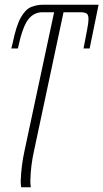

<svg xmlns="http://www.w3.org/2000/svg" viewBox="-20 -556 439 816"><path d="M70 240Q69 233 68.5 226.5Q68 220 68 214Q69 183 73 150Q77 117 85 81L210 -504H160Q123 -504 99 -472Q75 -440 56 -350H28L34 -374Q49 -447 68.5 -481.5Q88 -516 112 -526Q136 -536 165 -536H399L361 -350H335L350 -428Q356 -458 356 -476Q356 -494 347.5 -499Q339 -504 320 -504H250L125 83Q110 149 109 214Q109 227 111 240Z"/></svg>

Font: Noto Serif ExtraCondensed ExtraLight
Style: Italic
Weight: 200
Width: 2
Italic angle: -12°
Designer: Monotype Design Team
Foundry: Monotype Imaging Inc.
Version: Version 2.014; ttfautohint (v1.8.4.7-5d5b)